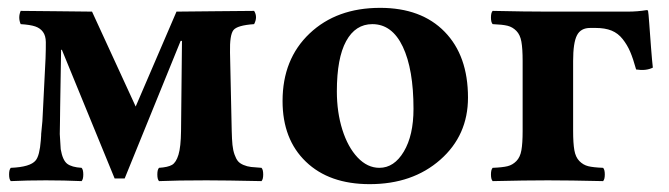

<svg xmlns="http://www.w3.org/2000/svg" viewBox="-20 -464 1722 494"><path d="M7.8 2Q3.4 -2.4 3.4 -15.1Q3.4 -27.8 7.8 -32.2Q58.1 -34.2 71.8 -51.3Q82 -63.5 85 -103Q85.4 -107.4 85.9 -116.2V-119.1Q89.8 -151.9 90.8 -186L97.2 -314Q98.1 -339.4 97.9 -355.7Q97.7 -372.1 90.6 -381.8Q83.5 -391.6 70.6 -396Q57.6 -400.4 33.2 -401.9Q25.9 -418.9 33.2 -436Q63.5 -435.5 125 -435.1Q186.5 -434.6 216.8 -434.1L329.1 -189.9L434.1 -434.1Q467.3 -434.6 533.7 -435.1Q600.1 -435.5 633.8 -436Q643.6 -420.4 633.8 -401.9Q590.3 -398.9 580.6 -386.5Q570.8 -374 571.8 -329.1L576.2 -127Q576.7 -105.5 578.1 -91.3Q579.6 -77.1 583.5 -66.2Q587.4 -55.2 592.3 -49.3Q597.2 -43.5 606.4 -39.6Q615.7 -35.6 626 -34.4Q636.2 -33.2 652.8 -32.2Q657.2 -27.8 657.2 -15.1Q657.2 -2.4 652.8 2Q559.1 0 511.2 0Q435.1 0 389.2 2Q384.8 -2.4 384.8 -15.1Q384.8 -27.8 389.2 -32.2Q412.1 -33.7 422.6 -39.8Q433.1 -45.9 439.2 -65.9Q445.3 -85.9 445.8 -127L448.2 -358.9H444.8L300.8 -4.9H274.9L139.2 -335.9H137.2L134.8 -189Q134.8 -172.4 134.3 -149.2Q133.8 -126 133.8 -119.1Q135.7 -85 136.2 -80.1Q141.1 -51.8 152.8 -42.7Q164.6 -33.7 189.9 -32.2Q194.3 -27.8 194.3 -15.1Q194.3 -2.4 189.9 2Q144 0 98.1 0Q49.8 0 7.8 2Z M707 -204.1Q707 -312 776.6 -377.9Q846.2 -443.8 958 -443.8Q1064 -443.8 1124 -382.3Q1184.1 -320.8 1184.1 -212.9Q1184.1 -115.7 1112.8 -53Q1041.5 9.8 931.2 9.8Q827.1 9.8 767.1 -47.9Q707 -105.5 707 -204.1ZM938 -401.9Q894.5 -401.9 870.6 -358.2Q846.7 -314.5 846.7 -229Q846.7 -175.3 860.8 -130.4Q875 -85.4 900.1 -58.8Q925.3 -32.2 956.1 -32.2Q994.1 -32.2 1019 -74Q1043.9 -115.7 1043.9 -184.1Q1043.9 -285.6 1016.4 -343.8Q988.8 -401.9 938 -401.9Z M1498.5 -392.1Q1474.1 -392.1 1464.4 -373Q1454.6 -354 1454.6 -307.1V-127Q1454.6 -95.2 1457.8 -77.4Q1460.9 -59.6 1470.7 -49.6Q1480.5 -39.6 1493.4 -36.4Q1506.3 -33.2 1531.7 -32.2Q1536.1 -27.8 1536.1 -15.1Q1536.1 -2.4 1531.7 2Q1445.8 0 1389.6 0Q1331.5 0 1247.6 2Q1243.2 -2.4 1243.2 -15.1Q1243.2 -27.8 1247.6 -32.2Q1272.9 -33.2 1285.9 -36.4Q1298.8 -39.6 1308.6 -49.6Q1318.4 -59.6 1321.5 -77.4Q1324.7 -95.2 1324.7 -127V-307.1Q1324.7 -338.9 1321.5 -356.7Q1318.4 -374.5 1308.6 -384.5Q1298.8 -394.5 1285.9 -397.7Q1272.9 -400.9 1247.6 -401.9Q1243.2 -406.2 1243.2 -418.9Q1243.2 -431.6 1247.6 -436Q1333.5 -434.1 1389.6 -434.1H1594.7Q1620.6 -434.1 1643.6 -438Q1647.5 -438 1647.5 -435.1Q1648.4 -431.6 1650.4 -404.5Q1652.3 -377.4 1655 -342.3Q1657.7 -307.1 1659.7 -290Q1642.1 -281.2 1616.7 -285.2Q1608.9 -313.5 1601.3 -331.1Q1593.8 -348.6 1582 -363.5Q1570.3 -378.4 1553.5 -385.3Q1536.6 -392.1 1512.7 -392.1Z"/></svg>

Font: Common Serif
Style: Bold
Weight: 700
Designer: Philipp H. Poll, Khaled Hosny
Foundry: Stefan Peev, Context Ltd.
Version: Version 1.026